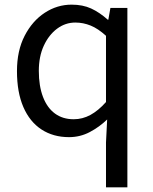

<svg xmlns="http://www.w3.org/2000/svg" viewBox="-20 -577 660 826"><path d="M436 229V36L441 -63Q408 -31 366.5 -9Q325 13 277 13Q209 13 158.5 -20Q108 -53 80.5 -116.5Q53 -180 53 -271Q53 -359 86 -423Q119 -487 172.5 -522Q226 -557 288 -557Q336 -557 372 -540.5Q408 -524 444 -492H446L455 -543H528V229ZM297 -64Q335 -64 369 -82.5Q403 -101 436 -138V-423Q402 -454 370 -467Q338 -480 304 -480Q261 -480 225.5 -453.5Q190 -427 168.5 -380.5Q147 -334 147 -272Q147 -207 165 -160Q183 -113 216.5 -88.5Q250 -64 297 -64Z"/></svg>

Font: Noto Sans TC Thin
Style: Regular
Weight: 400
Version: Version 2.004-H2;hotconv 1.0.118;makeotfexe 2.5.65603